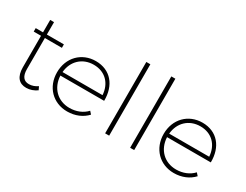

<svg xmlns="http://www.w3.org/2000/svg" viewBox="-75 -1235 2211 1729"><g transform="rotate(30 1030.5 -370.5)"><path d="M333 -70C306 -51 275 -40 245 -40C191 -39 162 -75 162 -149V-472H339V-508H162V-637H122V-508H46V-472H122V-144C122 -46 166 2 240 1C279 1 316 -13 349 -36Z M665 -522C518 -522 411 -413 411 -260C411 -107 518 1 665 1C748 1 819 -30 867 -82L843 -109C801 -63 738 -37 667 -37C546 -37 458 -122 452 -249H907C910 -410 818 -522 665 -522ZM453 -286C463 -404 548 -484 665 -484C784 -484 861 -404 869 -286Z M1061 -742V0H1103V-742Z M1321 -742V0H1363V-742Z M1774 -522C1627 -522 1520 -413 1520 -260C1520 -107 1627 1 1774 1C1857 1 1928 -30 1976 -82L1952 -109C1910 -63 1847 -37 1776 -37C1655 -37 1567 -122 1561 -249H2016C2019 -410 1927 -522 1774 -522ZM1562 -286C1572 -404 1657 -484 1774 -484C1893 -484 1970 -404 1978 -286Z"/></g></svg>

Font: Montserrat ExtraLight
Style: Regular
Weight: 250
Designer: Julieta Ulanovsky
Foundry: Julieta Ulanovsky
Version: Version 4.000